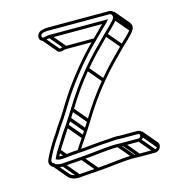

<svg xmlns="http://www.w3.org/2000/svg" viewBox="-108 -745 839 914"><g transform="rotate(-15 311.5 -287.5)"><path d="M495.5 -66.5H417.5C409 -66.5 400.3 -66.6 392 -67.5H391.7C382.6 -67.5 372.1 -66.8 359.7 -65.5C326.4 -63.4 294.2 -61.7 257.2 -57.4C211.3 -52 183.7 -53.2 139.8 -47.5C125.2 -46.4 115.8 -44.2 105.1 -46C108.4 -52.6 111 -58.7 115.4 -66.9C138.4 -101.9 159.5 -138 182.7 -171.4L202 -200.6C208.6 -210.8 216.9 -223.8 226.8 -239.9C265.7 -302.9 296.7 -348.8 345.2 -407.3C392 -463.7 424.8 -494.3 471.7 -542.2C487.7 -558.6 522.3 -587.3 534.3 -608.2C545.7 -628.6 534.2 -652.5 513.3 -652.5H212.3C196.7 -652.5 187.6 -650 177.4 -647.2C156.2 -641.4 150.3 -616 160.3 -604.1C171.9 -590.5 193.1 -601.5 204.3 -601.5H464.7C444.2 -582.3 424 -560.4 401.7 -538.9C337.8 -477.4 264.6 -387.3 214.4 -310.3C189.6 -272.3 165.9 -229.6 141.7 -196.8C128.8 -179.3 120 -161.4 108.5 -145.7C93.7 -125.2 84.3 -107.2 71.9 -87C63.6 -72.5 57 -58.2 51.3 -46.5C33.5 -9.8 77.1 7.2 108.6 5.5C138.9 3 170.9 0.3 202.7 -1.5C257.7 -4.7 326.8 -16.5 383.3 -16.5C391.6 -16.5 400.8 -15.5 409.5 -15.5H487.5C502.2 -15.5 514.9 -27.5 517.1 -41.5C519.3 -55.8 509.8 -66.5 495.5 -66.5ZM489.8 -30.5H411.8C403.3 -30.5 394.6 -30.6 386.3 -31.5H386C328.9 -31.5 257.8 -19.6 204.2 -16.5C172.3 -14.6 139.7 -11.9 110 -9.5C88.1 -8.3 53.6 -18.2 64.6 -41.5C71.4 -55.7 77.5 -68.9 84.7 -81C97.1 -101.7 106.5 -119 120.4 -138.3C133.1 -155.8 141.8 -173.2 153.5 -189.2C178.7 -223.2 202.6 -266.5 226.8 -303.7C276.1 -379.4 348.9 -468.7 411.5 -529.1C437.4 -554.1 457 -575.9 482.2 -598.8C484 -600.4 486.2 -602.6 488 -604.8L497.7 -616.5H206.6C186.7 -616.5 172.7 -604.3 170.8 -619.1C168.6 -635.8 194 -637.5 210 -637.5H511C521.4 -637.5 526.7 -623.5 521.3 -613.8C512.7 -598.9 478.4 -569.1 461.6 -551.8C415 -504.3 381.5 -472.9 334.1 -415.7C285 -356.4 253.2 -309.4 214.2 -246.1C204.3 -230.2 196.1 -217.2 189.6 -207.4L170.5 -178.4C145.3 -144.3 125.5 -107.6 102.9 -73.4C94.4 -60.4 90.8 -48.9 84.1 -36.8L90.6 -34C106.6 -27.2 122.7 -31.4 138.7 -32.5L138.9 -32.5C181.5 -38.1 209.5 -36.9 256.6 -42.5C293 -46.8 325 -48.5 358.5 -50.5C370.3 -51.6 381.3 -52.5 389 -52.5C399.1 -51.7 406.1 -51.5 415.2 -51.5H493.2C499.5 -51.5 503.1 -47.7 502.1 -41.5C501.1 -35.1 495.8 -30.5 493.2 -30.5ZM106.3 -64.7 131.9 -34.3 144.1 -44.9 118.6 -75.3ZM173.9 -169.7 233.4 -99 245.7 -109.6 186.2 -180.3ZM193 -198.7 252.5 -128 264.8 -138.6 205.3 -209.3ZM217.7 -237.7 277.2 -167 289.5 -177.6 230 -248.3ZM336.9 -406.2 396.4 -335.5 408.7 -346.1 349.2 -416.8ZM463.8 -541.7 523.3 -471 535.6 -481.6 476.1 -552.3ZM525 -605.7 584.5 -535 596.8 -545.6 537.3 -616.3ZM202.6 -603.7 262.2 -533 274.4 -543.6 214.9 -614.3ZM106.5 3.3 166 74 178.3 63.4 118.8 -7.3ZM200.6 -3.7 260.1 67 272.4 56.4 212.9 -14.3ZM382 -18.7 441.5 52 453.8 41.4 394.3 -29.3ZM407.8 -17.7 467.3 53 479.6 42.4 420.1 -28.3ZM485.8 -17.7 545.4 53 557.6 42.4 498.1 -28.3ZM506.7 -36.2 566.3 34.5 578.6 23.9 519 -46.8ZM503.8 -48.6 563.3 22.1C564.7 23.8 565.4 26.1 564.9 29.2C563.9 35.6 558.7 40.2 552.7 40.2H474.7C466.2 40.2 457.8 39.9 449.4 39.2L449.1 39.2H448.8C391.7 39.2 320.7 51.1 267 54.2C235.1 56.1 202.5 59.1 172.8 61.2C155.4 62.5 137.3 56.4 129.8 47.5L70.3 -23.2L58 -12.6L117.5 58.1C128.8 71.5 150.5 77.7 171.5 76.2C201.7 74 233.8 71 265.5 69.2C320.6 66 389.7 54.2 446.1 54.2C454.4 54.2 463.6 55.2 472.3 55.2H550.3C565 55.2 577.7 43.2 579.9 29.2C581 22.4 579.4 16 575.6 11.5L516.1 -59.2ZM415.4 -545.8H269.5C250.7 -545.8 245 -539.2 238.3 -542L179.5 -611.8L167.2 -601.2L227.5 -529.6C243 -521.2 256.6 -530.8 267.1 -530.8H413ZM523.1 -633.1 582.6 -562.4C586.8 -557.5 587.8 -549.6 584.1 -543.1C575.6 -528.1 541.2 -498.4 524.4 -481.1C477.8 -433.6 444.3 -402.2 396.9 -345C347.8 -285.7 316 -238.7 277 -175.4C267.2 -159.5 259 -146.5 252.5 -136.6L233.4 -107.7C220.2 -87.7 206.6 -68.2 194.2 -48.2L206.9 -42C219.3 -62.2 231.9 -81.9 245.6 -100.7L264.8 -129.9C271.5 -140 279.7 -153.1 289.6 -169.2C328.5 -232.2 359.5 -278 408.1 -336.6C454.8 -393 487.6 -423.6 534.5 -471.5C550.5 -487.9 585.2 -516.5 597.1 -537.5C604.6 -550.7 602.1 -564.5 594.9 -573L535.4 -643.7Z"/></g></svg>

Font: CiSf OpenHand
Style: GlsObl
Weight: 400
Foundry: Cannot Into Space Fonts
Version: Version 0.7892